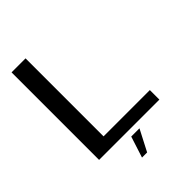

<svg xmlns="http://www.w3.org/2000/svg" viewBox="-239 -782 1047 1047"><g transform="rotate(-45 284.0 -259.0)"><path d="M49.5 0H514.5V-73.5H157.5V-675H49.5ZM224 156.5H263.5L327 34H263.5Z"/></g></svg>

Font: Anybody SemiExpanded
Style: Regular
Weight: 400
Width: 6
Designer: Tyler Finck
Foundry: Etcetera Type Company
Version: Version 1.113;gftools[0.9.25]